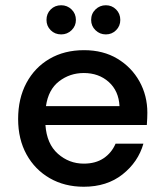

<svg xmlns="http://www.w3.org/2000/svg" viewBox="-20 -699 624 731"><path d="M299 12Q226 12 169.5 -20.5Q113 -53 81 -111Q49 -169 49 -246Q49 -324 80.5 -383Q112 -442 168.5 -475Q225 -508 300 -508Q373 -508 427 -475.5Q481 -443 511 -389Q541 -335 541 -270Q541 -260 540.5 -248.5Q540 -237 539 -223H153Q158 -151 200.5 -113.5Q243 -76 299 -76Q344 -76 374.5 -96.5Q405 -117 420 -152H526Q506 -82 446.5 -35Q387 12 299 12ZM299 -421Q246 -421 205 -389.5Q164 -358 155 -295H435Q432 -353 394 -387Q356 -421 299 -421ZM383 -568Q360 -568 343.5 -584Q327 -600 327 -623Q327 -647 343.5 -663Q360 -679 383 -679Q406 -679 422 -663Q438 -647 438 -623Q438 -600 422 -584Q406 -568 383 -568ZM213 -568Q189 -568 173 -584Q157 -600 157 -623Q157 -647 173 -663Q189 -679 213 -679Q236 -679 252.5 -663Q269 -647 269 -623Q269 -600 252.5 -584Q236 -568 213 -568Z"/></svg>

Font: Firefly Display Medium
Style: Regular
Weight: 500
Designer: Colophon Foundry, Jonny Pinhorn
Foundry: Colophon Foundry
Version: Version 1.200; ttfautohint (v1.8.3)